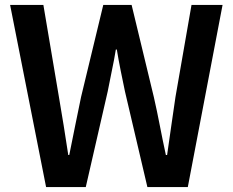

<svg xmlns="http://www.w3.org/2000/svg" viewBox="-20 -759 944 779"><path d="M167 0 21 -739H156L219 -366Q229 -308 238.5 -249Q248 -190 257 -130H261Q273 -190 285 -249Q297 -308 309 -366L399 -739H514L604 -366Q617 -309 628.5 -249.5Q640 -190 653 -130H658Q666 -190 675 -249Q684 -308 692 -366L757 -739H883L742 0H578L487 -388Q478 -431 469.5 -473Q461 -515 454 -558H450Q443 -515 434 -473Q425 -431 417 -388L328 0Z"/></svg>

Font: Noto Sans TC SemiBold
Style: Regular
Weight: 600
Designer: Ryoko NISHIZUKA  (kana, bopomofo & ideographs); Paul D. Hunt (Latin, Greek & Cyrillic); Sandoll Communications , Soo-you
Foundry: Adobe
Version: Version 2.004-H2;hotconv 1.0.118;makeotfexe 2.5.65603